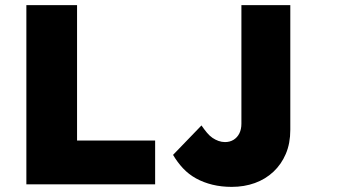

<svg xmlns="http://www.w3.org/2000/svg" viewBox="-20 -720 1328 750"><path d="M83 0V-700H281V-171H586V0ZM656 -115 767 -230Q778 -214 788.5 -201.5Q799 -189 810 -181.5Q821 -174 833.5 -169.5Q846 -165 859 -165Q878 -165 892.5 -174Q907 -183 915 -199Q923 -215 923 -237V-530V-700H1114V-530V-213Q1114 -160 1096.5 -119Q1079 -78 1048 -49Q1017 -20 975.5 -5Q934 10 885 10Q845 10 810 1.5Q775 -7 746 -23Q717 -39 695 -62.5Q673 -86 656 -115Z"/></svg>

Font: Mach ExtraBold
Style: Regular
Weight: 800
Version: Version 1.002